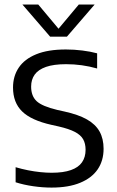

<svg xmlns="http://www.w3.org/2000/svg" viewBox="-20 -821 515 848"><path d="M207.5 7.5Q168.5 7.5 126.8 1.5Q85 -4.5 49 -16V-82.5Q76 -74.5 103.8 -69Q131.5 -63.5 158 -60.8Q184.5 -58 208 -58Q260 -58 293.2 -69.8Q326.5 -81.5 342.2 -104.2Q358 -127 358 -159.5Q358 -187 347.2 -206Q336.5 -225 310.5 -238.5Q284.5 -252 239 -262.5L207.5 -269.5Q118 -289.5 77.8 -328.8Q37.5 -368 37.5 -434.5Q37.5 -484.5 62.8 -522.2Q88 -560 139.8 -581.2Q191.5 -602.5 271 -602.5Q307 -602.5 343.2 -598Q379.5 -593.5 409 -585.5V-518.5Q375.5 -528 341.2 -532.8Q307 -537.5 272 -537.5Q217 -537.5 183 -525.5Q149 -513.5 133.2 -491.5Q117.5 -469.5 117.5 -438.5Q117.5 -397 141.8 -374.2Q166 -351.5 233 -335.5L264.5 -328.5Q326 -315 364 -293.5Q402 -272 419.8 -240Q437.5 -208 437.5 -164Q437.5 -111.5 411.5 -73.2Q385.5 -35 334.2 -13.8Q283 7.5 207.5 7.5ZM201.5 -659 79 -801H149L247 -684H230L328 -801H398L275.5 -659Z"/></svg>

Font: Encode Sans SC Condensed Thin
Style: Regular
Weight: 400
Version: Version 3.002